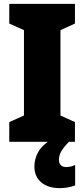

<svg xmlns="http://www.w3.org/2000/svg" viewBox="-20 -734 437 994"><path d="M28 0V-102L104 -136V-578L28 -612V-714H368V-612L293 -578V-136L368 -102V0ZM322 131Q333 131 346.5 128Q360 125 369 120V226Q331 240 289 240Q229 240 193.5 210Q158 180 158 128Q158 88 178.5 52Q199 16 257 -21L337 0Q307 31 296 51.5Q285 72 285 94Q285 111 295 121Q305 131 322 131Z"/></svg>

Font: Noto Sans Display Black Narrow
Style: Regular
Weight: 900
Width: 4
Designer: Monotype Design team
Foundry: Monotype Imaging Inc.
Version: Version 1.000